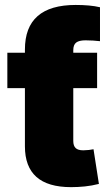

<svg xmlns="http://www.w3.org/2000/svg" viewBox="-20 -753 442 779"><path d="M81.1 -539.1H277.3V-181.2Q277.3 -161.6 286.9 -152.3Q296.4 -143.1 317.9 -143.1Q327.6 -143.1 340.6 -144.5Q353.5 -146 359.4 -147.5L381.3 -6.8Q352.5 0.5 324.5 3.4Q296.4 6.3 268.6 6.3Q174.3 6.3 127.7 -35.2Q81.1 -76.7 81.1 -159.2ZM374 -539.1V-395.5H9.8V-539.1ZM81.1 -409.2V-551.8Q81.1 -642.6 132.6 -687.7Q184.1 -732.9 287.1 -732.9Q315.4 -732.9 340.3 -730.7Q365.2 -728.5 385.7 -723.6V-585.9Q372.6 -587.4 357.9 -588.4Q343.3 -589.4 327.1 -589.4Q300.8 -589.4 289.1 -580.3Q277.3 -571.3 277.3 -549.3V-409.2Z"/></svg>

Font: Inter 18pt Black
Style: Regular
Weight: 900
Designer: Rasmus Andersson
Foundry: rsms
Version: Version 4.001;git-66647c0bb